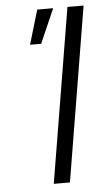

<svg xmlns="http://www.w3.org/2000/svg" viewBox="-53 -763 441 798"><g transform="rotate(-5 167.5 -364.0)"><path d="M326.7 -727.5 206.1 0H138.7L259.3 -727.5ZM90.8 -584.5 133.3 -727.5H199.7L137.2 -584.5Z"/></g></svg>

Font: Inter 24pt Light
Style: Italic
Weight: 300
Italic angle: -9.3988°
Designer: Rasmus Andersson
Foundry: rsms
Version: Version 4.001;git-66647c0bb